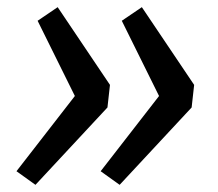

<svg xmlns="http://www.w3.org/2000/svg" viewBox="-20 -555 609 536"><path d="M287 -318 280 -255 79 -39 26 -77 189 -287 85 -497 141 -535ZM522 -318 515 -255 314 -39 261 -77 424 -287 320 -497 376 -535Z"/></svg>

Font: Fira Sans
Style: Italic
Weight: 400
Italic angle: -8°
Designer: bBox Type GmbH & Carrois Corporate GbR & Edenspiekermann AG
Foundry: bBox Type GmbH & Carrois Corporate GbR & Edenspiekermann AG
Version: Version 4.301